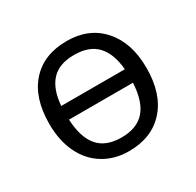

<svg xmlns="http://www.w3.org/2000/svg" viewBox="-118 -639 798 781"><g transform="rotate(-30 280.5 -248.5)"><path d="M508.8 -249Q508.8 -127.4 447.5 -59.1Q386.2 9.3 278.3 9.3Q211.9 9.3 160.2 -22.2Q108.4 -53.7 80.3 -112.1Q52.2 -170.4 52.2 -249Q52.2 -370.6 113 -438.2Q173.8 -505.9 281.7 -505.9Q385.7 -505.9 447.3 -436.5Q508.8 -367.2 508.8 -249ZM280.3 -54.2Q352.1 -54.2 389.2 -95.7Q426.3 -137.2 430.7 -224.1H130.4Q134.3 -139.6 170.4 -96.9Q206.5 -54.2 280.3 -54.2ZM279.3 -441.9Q208.5 -441.9 172.6 -402.8Q136.7 -363.8 130.9 -288.1H429.7Q422.9 -364.3 386.5 -403.1Q350.1 -441.9 279.3 -441.9Z"/></g></svg>

Font: Bpm'online Open Sans
Style: Regular
Weight: 400
Foundry: Ascender Corporation
Version: Version 1.10